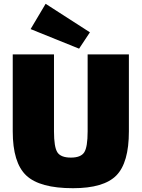

<svg xmlns="http://www.w3.org/2000/svg" viewBox="-20 -976 745 1010"><path d="M453 -806 396 -720 141 -823 220 -956ZM658 -690V-285Q658 -120 592 -53Q526 14 364 14Q189 14 118 -53Q47 -120 47 -285V-690H264V-285Q264 -202 282 -174.5Q300 -147 353 -147Q405 -147 423 -174.5Q441 -202 441 -285V-690Z"/></svg>

Font: Exo 2.0 Black
Style: Regular
Weight: 900
Designer: Natanael Gama
Version: Version 1.001;PS 001.001;hotconv 1.0.70;makeotf.lib2.5.58329